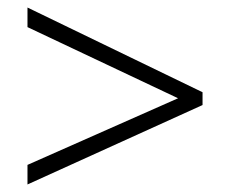

<svg xmlns="http://www.w3.org/2000/svg" viewBox="-20 -617 611 510"><path d="M53 -179 453 -356 53 -545V-597L518 -372V-338L53 -127Z"/></svg>

Font: BC Sans Light
Style: Regular
Weight: 300
Designer: Monotype Design Team
Foundry: Monotype Imaging Inc.
Version: Version 2.000;GOOG;noto-source:20170915:90ef993387c0